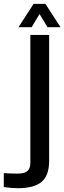

<svg xmlns="http://www.w3.org/2000/svg" viewBox="-106 -784 339 1012"><path d="M-13 208Q-28.5 208 -49.2 206.2Q-70 204.5 -86 202V128.5Q-54.5 131 -13.5 131Q22 131 38 117.8Q54 104.5 54 74.5V-600H153V65.5Q152.5 141.5 113 174.8Q73.5 208 -13 208ZM-8.5 -640.5 71 -763.5H133.5L213 -640.5H144.5L102.5 -710L60.5 -640.5Z"/></svg>

Font: Big Shoulders Stencil Text SemiBold
Style: Regular
Weight: 600
Designer: Patric King
Foundry: XO Type Co
Version: Version 1.000